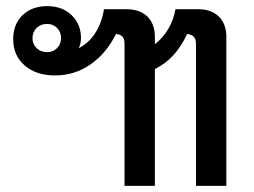

<svg xmlns="http://www.w3.org/2000/svg" viewBox="-20 -606 828 626"><path d="M718 -485V0H619V-464Q619 -493 590 -495Q552 -413 485 -381V0H386V-464Q386 -494 358 -495Q327 -432 275 -396Q223 -360 160 -360Q98 -360 60.5 -392.5Q23 -425 23 -478Q23 -527 53.5 -556.5Q84 -586 134 -586Q183 -586 213.5 -556.5Q244 -527 244 -482Q244 -465 237 -449Q270 -466 291 -499Q312 -532 319 -576H392Q436 -576 460.5 -552Q485 -528 485 -485V-462Q511 -482 528.5 -511.5Q546 -541 552 -576H625Q669 -576 693.5 -552Q718 -528 718 -485ZM179 -482Q179 -502 166 -515Q153 -528 133 -528Q113 -528 99.5 -515Q86 -502 86 -482Q86 -462 99.5 -449Q113 -436 133 -436Q153 -436 166 -449Q179 -462 179 -482Z"/></svg>

Font: Sarabun Medium
Style: Regular
Weight: 500
Designer: Suppakit Chalermlarp | Katatrad Co.,Ltd.
Foundry: Cadson Demak Co.,Ltd.
Version: Version 1.000; ttfautohint (v1.6)